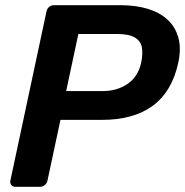

<svg xmlns="http://www.w3.org/2000/svg" viewBox="-20 -720 713 740"><path d="M40 0Q29 0 23.5 -7Q18 -14 20 -24L159 -675Q161 -686 169 -693Q177 -700 188 -700H444Q503 -700 549.5 -686Q596 -672 626 -644Q656 -616 667.5 -574.5Q679 -533 667 -478Q643 -367 569 -312.5Q495 -258 373 -258H213L163 -24Q161 -14 153 -7Q145 0 134 0ZM235 -369H376Q431 -369 471.5 -396.5Q512 -424 524 -478Q531 -512 527 -536.5Q523 -561 500.5 -575Q478 -589 430 -589H282Z"/></svg>

Font: Rubik Medium
Style: Italic
Weight: 500
Italic angle: -12°
Designer: Hubert and Fischer
Foundry: Hubert and Fischer
Version: Version 2.300;gftools[0.9.30]